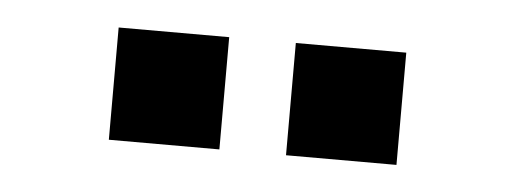

<svg xmlns="http://www.w3.org/2000/svg" viewBox="-26 -803 571 213"><g transform="rotate(5 259.5 -696.5)"><path d="M99.6 -633.8V-758.8H222.7V-633.8ZM296.9 -633.8V-758.8H419.9V-633.8Z"/></g></svg>

Font: Gothic A1 SemiBold
Style: Regular
Weight: 600
Version: Version 2.50